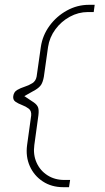

<svg xmlns="http://www.w3.org/2000/svg" viewBox="-20 -720 435 797"><path d="M242.5 57Q194 57 157.8 33.2Q121.5 9.5 103.8 -30.2Q86 -70 92.5 -118L109.5 -241Q111 -260 99.2 -269Q87.5 -278 71.5 -284Q55.5 -290 44.2 -297.8Q33 -305.5 35 -321Q37.5 -338.5 51.2 -346.5Q65 -354.5 82.2 -360Q99.5 -365.5 114 -374.5Q128.5 -383.5 132 -402L149.5 -525Q156.5 -573 185.5 -612.8Q214.5 -652.5 257.5 -676.2Q300.5 -700 349 -700H373L369 -670H345Q305.5 -670 269.8 -650.5Q234 -631 209.8 -598Q185.5 -565 179.5 -525L162 -401Q158 -379.5 150.8 -368.2Q143.5 -357 127.5 -347.2Q111.5 -337.5 81 -321Q107.5 -304 120.8 -294.5Q134 -285 138 -274.2Q142 -263.5 139.5 -242L122.5 -118Q117 -78 131.8 -45Q146.5 -12 176.8 7.5Q207 27 247 27H271L266.5 57Z"/></svg>

Font: Urbanist Thin
Style: Italic
Weight: 100
Italic angle: -8°
Designer: Corey Hu
Foundry: Corey Hu
Version: Version 1.321; ttfautohint (v1.8.4.7-5d5b)